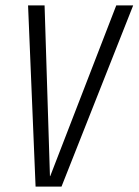

<svg xmlns="http://www.w3.org/2000/svg" viewBox="-20 -695 516 715"><path d="M112.5 0 84.5 -675H146L166 -39H167L413 -675H476L209 0Z"/></svg>

Font: Anybody Light
Style: Italic
Weight: 300
Italic angle: -10°
Designer: Tyler Finck
Foundry: Etcetera Type Company
Version: Version 1.010; ttfautohint (v1.8.3) -l 8 -r 50 -G 200 -x 14 